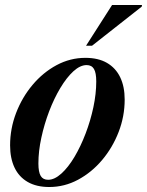

<svg xmlns="http://www.w3.org/2000/svg" viewBox="-20 -738 590 770"><path d="M322.5 -506Q374 -506 409 -485.8Q444 -465.5 462 -428.2Q480 -391 480 -338.5Q480 -271.5 455.8 -208.8Q431.5 -146 389.5 -96.2Q347.5 -46.5 293 -17.2Q238.5 12 177.5 12Q126.5 12 91.2 -8.2Q56 -28.5 38.2 -66Q20.5 -103.5 20.5 -155Q20.5 -222 44.5 -284.8Q68.5 -347.5 110.5 -397.5Q152.5 -447.5 207 -476.8Q261.5 -506 322.5 -506ZM173 -17Q198.5 -17 226 -41.8Q253.5 -66.5 278.5 -108.5Q303.5 -150.5 323.2 -202.2Q343 -254 354.5 -308Q366 -362 366 -411.5Q366 -446 356.8 -461.5Q347.5 -477 327.5 -477Q301.5 -477 274.2 -452Q247 -427 222 -385.2Q197 -343.5 177.2 -291.8Q157.5 -240 145.8 -185.8Q134 -131.5 134 -82.5Q134 -48 143.2 -32.5Q152.5 -17 173 -17ZM325 -554.5 429.5 -718H549.5L548.5 -711.5L349 -554.5Z"/></svg>

Font: Newsreader 60pt SemiBold
Style: Italic
Weight: 600
Italic angle: -17°
Designer: Hugues Gentile
Foundry: Production Type
Version: Version 1.003